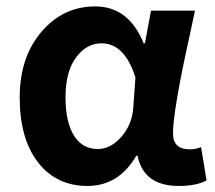

<svg xmlns="http://www.w3.org/2000/svg" viewBox="-20 -581 688 614"><path d="M259.8 13.7Q161.1 13.7 102.5 -60.5Q43 -136.7 43 -269Q43 -401.4 116.2 -483.4Q184.6 -560.5 284.2 -560.5Q391.6 -560.5 439.5 -442.4H443.4L462.9 -546.9H533.2H603.5Q598.6 -525.4 588.9 -478.5Q533.2 -227.5 533.2 -154.3Q533.2 -103.5 586.9 -103.5Q605.5 -103.5 623 -110.4L640.6 -3.9Q607.4 13.7 551.8 13.7Q439.5 13.7 419.9 -83H416Q359.4 13.7 259.8 13.7ZM293 -104.5Q334 -104.5 368.2 -143.6Q402.3 -182.6 406.2 -236.3L413.1 -333Q378.9 -442.4 304.7 -442.4Q257.8 -442.4 225.6 -400.4Q189.5 -354.5 189.5 -270.5Q189.5 -188.5 217.8 -145.5Q244.1 -104.5 293 -104.5Z"/></svg>

Font: Bpmf GenSeki Gothic B
Style: B
Weight: 700
Foundry: But Ko
Version: Version 1.320